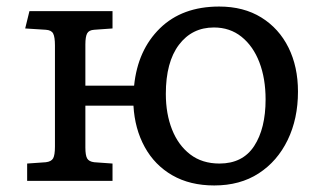

<svg xmlns="http://www.w3.org/2000/svg" viewBox="-20 -553 991 587"><path d="M635 14Q561 14 507 -17Q453 -48 422.5 -103.5Q392 -159 388 -230H241V-102Q241 -78 246.5 -68.5Q252 -59 268 -57L324 -53V0H63V-53L120 -57Q137 -59 142.5 -69Q148 -79 148 -105V-414Q148 -440 142.5 -450.5Q137 -461 120 -462L57 -466L70 -519H324V-466L268 -462Q252 -461 246.5 -451Q241 -441 241 -417V-291H390Q401 -400 469 -466.5Q537 -533 650 -533Q725 -533 779 -499.5Q833 -466 862 -407.5Q891 -349 891 -273Q891 -190 859.5 -125Q828 -60 771 -23Q714 14 635 14ZM651 -53Q722 -53 757 -106.5Q792 -160 792 -249Q792 -313 773 -362.5Q754 -412 718.5 -440.5Q683 -469 634 -469Q567 -469 527 -416Q487 -363 487 -266Q487 -205 506 -157Q525 -109 561.5 -81Q598 -53 651 -53Z"/></svg>

Font: Literata 7pt
Style: Regular
Weight: 400
Designer: Latin by Veronika Burian and Jose Scaglione. Greek by Irene Vlachou. Cyrillic by Vera Evstafieva.
Foundry: TypeTogether
Version: Version 3.002